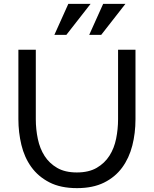

<svg xmlns="http://www.w3.org/2000/svg" viewBox="-20 -967 795 992"><path d="M378 5Q293 5 235 -25Q177 -55 141.5 -104.5Q106 -154 90.5 -218.5Q75 -283 75 -351V-710H165V-351Q165 -299 175.5 -249Q186 -199 210.5 -161Q235 -123 275.5 -99.5Q316 -76 377 -76Q439 -76 480 -100Q521 -124 545.5 -162.5Q570 -201 580 -250.5Q590 -300 590 -351V-710H680V-351Q680 -279 663.5 -214.5Q647 -150 611 -101Q575 -52 517.5 -23.5Q460 5 378 5ZM503 -787H441L513 -947H628ZM323 -787H261L333 -947H448Z"/></svg>

Font: Rising Sun
Style: Regular
Weight: 400
Designer: Matt McInerney, Pablo Impallari, Rodrigo Fuenzalida (Raleway font), Stephen Hutchings (Greek), Cristiano Sobral (main ch
Foundry: The Rising Sun Project Authors
Version: Version 4.327; ttfautohint (v1.8.4.7-5d5b-dirty)